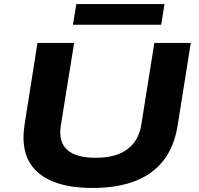

<svg xmlns="http://www.w3.org/2000/svg" viewBox="-20 -917 981 948"><path d="M438 11Q337 11 267.5 -11.5Q198 -34 157.5 -74.5Q117 -115 103.5 -172Q90 -229 101 -300L165 -705H346L280 -295Q268 -217 311.5 -177.5Q355 -138 452 -138Q554 -138 610 -181Q666 -224 678 -303L742 -705H922L857 -297Q840 -191 786 -123Q732 -55 644.5 -22Q557 11 438 11ZM340 -795 357 -897H792L776 -795Z"/></svg>

Font: Nunito Sans 10pt Expanded ExtraBold
Style: Italic
Weight: 800
Width: 7
Italic angle: -9°
Designer: Vernon Adams
Foundry: Vernon Adams
Version: Version 3.101;gftools[0.9.27]